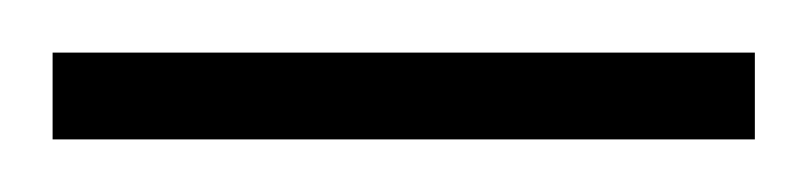

<svg xmlns="http://www.w3.org/2000/svg" viewBox="-40 -694 307 73"><path d="M247 -641H-20V-674H247Z"/></svg>

Font: Storia Sans Thin
Style: Regular
Weight: 100
Designer: Accademia di Belle Arti di Urbino and others
Foundry: Accademia di Belle Arti di Urbino and others.
Version: Version 60.001;May 25, 2020;FontCreator 12.0.0.2522 64-bit